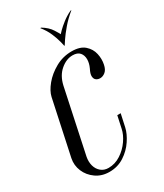

<svg xmlns="http://www.w3.org/2000/svg" viewBox="-181 -713 669 785"><g transform="rotate(-30 154.0 -320.5)"><path d="M44.5 -379.2Q49.9 -404 72.9 -432.1Q96 -460.2 131.4 -480Q166.8 -499.8 208.4 -499.8Q248.4 -499.8 269.1 -481.2Q289.8 -462.8 295.5 -436.9Q301.2 -411 296.1 -386.8Q291.9 -365.4 280.2 -355.7Q268.5 -346 255.4 -346Q244.6 -346 237 -351.8Q229.4 -357.5 228.7 -369.8Q228 -382 238.2 -401.6Q247.5 -421.4 247.6 -440.1Q247.6 -458.9 237.1 -471.3Q226.5 -483.8 203.2 -483.8Q173.8 -483.8 146.4 -460.4Q119.1 -437 109.8 -395.6L46.2 -96.2Q41.9 -74 47.2 -54.5Q52.6 -35 66.9 -23.1Q81.1 -11.2 101.8 -11.2Q132.8 -11.2 159.6 -28.8Q186.4 -46.2 204.4 -72.2Q222.5 -98.2 227.6 -123.1L240 -180.4H256L243 -120.6Q237.2 -94.2 217.5 -64.7Q197.8 -35.1 167.1 -15.2Q136.4 4.8 97.1 4.8Q61.2 4.8 34.4 -14.1Q7.5 -33 -4.6 -61.9Q-16.8 -90.9 -10.5 -122ZM288.4 -646.2 292.2 -645.9Q264 -623 243.1 -598.3Q222.1 -573.6 210.2 -555.8Q198.2 -538 196.2 -534.4H194.2L204 -581.2Q206 -583.9 217 -594.9Q228 -606 246.4 -620.4Q264.8 -634.9 288.4 -646.2ZM149.1 -646.2Q177.2 -629.4 191.1 -607.1Q205 -584.9 206 -581.2L196.2 -534.4H194.2Q193.6 -538 189.2 -555.8Q184.8 -573.6 174.4 -598.3Q164 -623 145.2 -645.9Z"/></g></svg>

Font: Emberly Black
Style: Italic
Weight: 900
Italic angle: -12°
Designer: Rajesh Rajput
Foundry: Rajesh Rajput
Version: Version 1.000